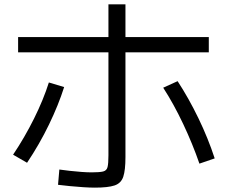

<svg xmlns="http://www.w3.org/2000/svg" viewBox="-20 -833 1040 880"><path d="M415 27Q392 27 361.5 25Q331 23 300.5 20Q270 17 246 14L252 -56Q273 -53 299.5 -50Q326 -47 353 -45Q380 -43 400 -43Q436 -43 452.5 -47Q469 -51 473 -67.5Q477 -84 477 -121V-813H555V-113Q555 -53 545 -23Q535 7 505 17Q475 27 415 27ZM40 -124Q93 -203 136 -289.5Q179 -376 204 -455L274 -434Q248 -352 204.5 -262Q161 -172 104 -87ZM894 -83Q863 -173 819.5 -265Q776 -357 728 -431L794 -461Q845 -383 889.5 -291Q934 -199 964 -107ZM63 -593V-663H937V-593Z"/></svg>

Font: M PLUS 1 Code
Style: Regular
Weight: 400
Designer: Coji Morishita
Foundry: UNDERFOREST DESIGN
Version: Version 1.005